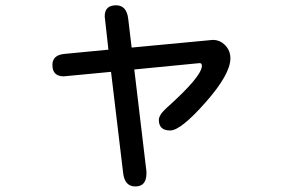

<svg xmlns="http://www.w3.org/2000/svg" viewBox="-20 -629 1040 710"><path d="M380.9 -445.3 367.2 -568.4Q367.2 -609.4 409.2 -609.4Q448.2 -609.4 454.1 -559.6L466.8 -453.1L766.6 -481.4Q793.9 -481.4 813 -461.4Q832 -441.4 832 -413.1Q832 -354.5 740.2 -250.5Q648.4 -146.5 609.4 -146.5Q567.4 -146.5 567.4 -185.5Q567.4 -204.1 596.7 -230.5Q726.6 -346.7 726.6 -385.7Q726.6 -396.5 716.8 -395.5L476.6 -372.1L521.5 4.9V14.6Q520.5 60.5 480.5 60.5Q441.4 60.5 435.5 11.7L390.6 -363.3L215.8 -346.7Q173.8 -346.7 173.8 -388.7Q173.8 -425.8 218.8 -429.7Z"/></svg>

Font: MotoyaLMaru
Style: W3 mono
Weight: 400
Version: Version 1.01